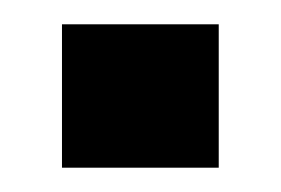

<svg xmlns="http://www.w3.org/2000/svg" viewBox="-20 -365 231 158"><path d="M31 -227V-345H160V-227Z"/></svg>

Font: Kanit SemiBold
Style: Regular
Weight: 600
Designer: Katatrad Team
Foundry: CadsonDemak
Version: Version 2.000; ttfautohint (v1.8.3)